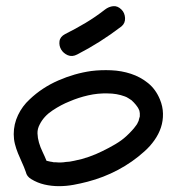

<svg xmlns="http://www.w3.org/2000/svg" viewBox="-20 -685 574 635"><path d="M282.2 -450.2Q313.5 -454.1 347.7 -452.6Q381.8 -451.2 413.1 -440.9Q444.3 -430.7 469.7 -410.2Q495.1 -389.6 508.8 -356.4Q518.6 -333 519 -309.1Q519.5 -285.2 512.2 -263.2Q504.9 -241.2 490.7 -221.2Q476.6 -201.2 458 -184.6Q418 -148.4 370.1 -123Q322.3 -97.7 269.5 -84Q247.1 -78.1 223.1 -73.7Q199.2 -69.3 174.8 -69.3Q150.4 -69.3 127 -74.7Q103.5 -80.1 83 -92.8Q68.4 -101.6 65.4 -116.2Q59.6 -132.8 52.7 -147.5Q45.9 -162.1 39.6 -177.7Q33.2 -193.4 29.3 -209Q25.4 -224.6 25.4 -241.2Q25.4 -274.4 39.6 -304.2Q53.7 -334 78.1 -356.4Q119.1 -395.5 172.9 -418.9Q226.6 -442.4 282.2 -450.2ZM392.6 -366.2Q366.2 -376 335.9 -376Q303.7 -377 271.5 -369.6Q239.3 -362.3 210 -349.6Q182.6 -338.9 153.8 -319.8Q125 -300.8 111.3 -273.4Q103.5 -258.8 104 -243.7Q104.5 -228.5 108.9 -213.4Q113.3 -198.2 120.6 -183.1Q127.9 -168 133.8 -153.3Q149.4 -149.4 153.3 -149.4Q155.3 -148.4 158.2 -148.4Q161.1 -148.4 163.1 -148.4Q182.6 -146.5 198.2 -149.4Q209 -149.4 225.6 -153.3Q251 -158.2 274.4 -166.5Q297.9 -174.8 317.4 -184.6Q339.8 -195.3 361.3 -208Q382.8 -220.7 397.5 -234.4Q407.2 -243.2 416 -252.9Q420.9 -257.8 422.9 -260.7Q427.7 -267.6 430.7 -271Q433.6 -274.4 435.5 -279.3Q439.5 -286.1 439.5 -290Q440.4 -292 440.9 -294.9Q441.4 -297.9 442.4 -299.8V-310.5Q441.4 -314.5 441.4 -316.4Q441.4 -318.4 440.4 -320.3Q437.5 -327.1 435.1 -330.6Q432.6 -334 429.7 -337.9Q430.7 -336.9 427.2 -340.8Q423.8 -344.7 422.9 -345.7L415 -353.5Q410.2 -356.4 404.3 -360.4Q398.4 -364.3 392.6 -366.2ZM327.1 -653.3Q339.8 -663.1 354.5 -664.6Q369.1 -666 381.8 -653.3Q392.6 -642.6 393.6 -625.5Q394.5 -608.4 381.8 -597.7Q311.5 -543.9 235.4 -504.9Q218.8 -496.1 204.1 -502.4Q189.5 -508.8 182.1 -521.5Q174.8 -534.2 176.8 -548.8Q178.7 -563.5 195.3 -572.3Q230.5 -589.8 263.2 -609.4Q295.9 -628.9 327.1 -653.3Z"/></svg>

Font: Schoolbell
Style: Regular
Weight: 400
Designer: Font Diner, Inc
Foundry: Font Diner, Inc
Version: Version 1.000